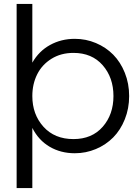

<svg xmlns="http://www.w3.org/2000/svg" viewBox="-20 -770 715 980"><path d="M145 -279.8Q145 -186 201.9 -123Q258.8 -60.1 355 -60.1Q449.2 -60.1 504.2 -122.8Q559.1 -185.5 559.1 -279.8Q559.1 -374 504.2 -437Q449.2 -500 355 -500Q291 -500 242.7 -470Q194.3 -439.9 169.7 -390.4Q145 -340.8 145 -279.8ZM64.9 189.9V-750H145V-450.2Q178.7 -509.3 235.6 -540.5Q292.5 -571.8 361.8 -571.8Q418.5 -571.8 469.5 -550.3Q520.5 -528.8 557.9 -491Q595.2 -453.1 617.2 -398.2Q639.2 -343.3 639.2 -279.8Q639.2 -216.3 617.2 -161.4Q595.2 -106.4 557.9 -68.6Q520.5 -30.8 469.5 -9.3Q418.5 12.2 361.8 12.2Q290 12.2 233.4 -21Q176.8 -54.2 145 -117.2V189.9Z"/></svg>

Font: TASA Explorer
Style: Regular
Weight: 400
Designer: Weizhong Zhang
Foundry: Local Remote
Version: Version 1.000;Glyphs 3.1.2 (3151)